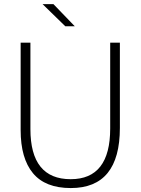

<svg xmlns="http://www.w3.org/2000/svg" viewBox="-20 -909 688 940"><path d="M188.5 -888.7H241.7L346.2 -780.3H299.8ZM81.1 -272V-700.2H128.9V-277.3Q128.9 -31.7 326.2 -31.7Q519.5 -31.7 519.5 -279.8V-700.2H566.9V-283.2Q566.9 11.7 326.7 11.7Q201.7 11.7 141.4 -61Q81.1 -133.8 81.1 -272Z"/></svg>

Font: Selawik Light
Style: Regular
Weight: 300
Designer: Aaron Bell
Foundry: Microsoft Corporation
Version: Version 1.01